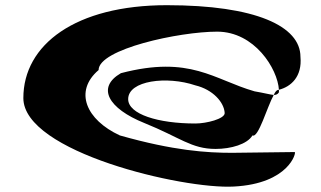

<svg xmlns="http://www.w3.org/2000/svg" viewBox="-20 -730 1238 740"><path d="M70 -352C70 -144 685 0 881 -11C1095 -22 1123 -144 1116 -144L874 -141C778 -141 650 -149 442 -208C312 -268 264 -378 360 -460C360 -541 671 -608 817 -608C961 -608 1050 -465 1055 -384C1102 -396 1145 -435 1138 -511C1138 -629 966 -710 623 -710C271 -710 70 -558 70 -352ZM446 -448C351 -393 397 -312 536 -256C675 -200 717 -156 811 -156C870 -156 933 -174 953 -208C976 -197 1009 -317 1035 -364C1023 -365 996 -372 961 -378C804 -423 714 -518 446 -448ZM474 -348C474 -420 624 -438 733 -401C800 -385 844 -336 846 -294C846 -272 776 -254 733 -254C589 -254 474 -290 474 -348ZM1035 -364C1043 -364 1050 -366 1055 -374V-384C1054 -384 1052 -383 1051 -383C1046 -383 1040 -375 1035 -364Z"/></svg>

Font: Ampere
Style: UltExt
Weight: 400
Version: Version 1